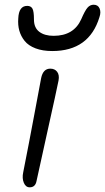

<svg xmlns="http://www.w3.org/2000/svg" viewBox="-20 -780 449 820"><path d="M203.1 -562Q162.1 -562 131.8 -573.5Q101.6 -585 85.4 -605Q69.3 -625 62.5 -649.2Q55.7 -673.3 58.1 -702.1Q60.5 -754.9 96.2 -754.9Q112.3 -754.9 118.7 -742.9Q125 -731 125 -696.8Q125 -661.6 147.7 -644.3Q170.4 -627 209 -627Q295.4 -627 327.1 -698.2Q342.8 -734.9 353.8 -747.3Q364.7 -759.8 379.9 -759.8Q398.4 -759.8 405.3 -743.9Q412.1 -728 404.8 -707Q360.8 -562 203.1 -562ZM106.9 20Q89.8 20 81.8 0.7Q73.7 -18.6 79.1 -43.9Q104.5 -171.9 126.7 -291.5Q148.9 -411.1 155.8 -446.8Q164.1 -486.8 194.8 -486.8Q213.9 -486.8 224.1 -473.4Q234.4 -460 230 -436Q221.7 -394 182.9 -220Q144 -45.9 136.2 -7.8Q131.3 20 106.9 20Z"/></svg>

Font: Shantell Sans Bouncy
Style: Italic
Weight: 300
Italic angle: -11.31°
Designer: Stephen Nixon, Anya Danilova, Shantell Martin
Foundry: Arrow Type
Version: Version 1.006;[9816181b4]